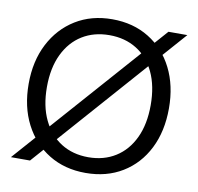

<svg xmlns="http://www.w3.org/2000/svg" viewBox="-80 -796 920 891"><g transform="rotate(10 379.5 -350.0)"><path d="M26 0 645 -700H734L116 0ZM379 12Q281 12 206.5 -33.5Q132 -79 90 -160.5Q48 -242 48 -350Q48 -457 90 -538.5Q132 -620 206.5 -666Q281 -712 379 -712Q478 -712 552.5 -666Q627 -620 668 -538.5Q709 -457 709 -350Q709 -242 668 -160.5Q627 -79 552.5 -33.5Q478 12 379 12ZM379 -62Q452 -62 507 -96.5Q562 -131 592.5 -195.5Q623 -260 623 -350Q623 -440 592.5 -504.5Q562 -569 507 -603Q452 -637 379 -637Q306 -637 251 -603Q196 -569 165 -504.5Q134 -440 134 -350Q134 -260 165 -195.5Q196 -131 251 -96.5Q306 -62 379 -62Z"/></g></svg>

Font: DM Sans 11pt
Style: Regular
Weight: 400
Version: Version 4.004;gftools[0.9.30]